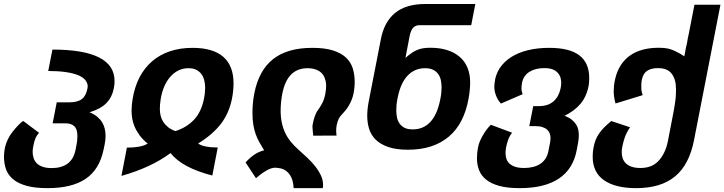

<svg xmlns="http://www.w3.org/2000/svg" viewBox="-35 -765 3701 981"><path d="M208.5 196.3Q143.6 196.3 100.6 184.3Q57.6 172.4 32 150.9Q6.3 129.4 -4.2 100.1Q-14.6 70.8 -14.6 36.1Q-14.6 10.3 -9.5 -11.7Q-4.4 -33.7 5.4 -53.7Q15.1 -73.7 29.8 -92.3Q44.4 -110.8 58.1 -125Q67.4 -134.8 72.5 -138.9Q77.6 -143.1 83.5 -147L164.6 -86.4Q156.7 -77.1 153.3 -72Q149.9 -66.9 147 -60.1Q143.6 -52.2 140.9 -43.5Q138.2 -34.7 135.3 -19.5Q131.8 -2.4 131.8 10.7Q131.8 28.3 137 43.5Q142.1 58.6 153.6 69.8Q165 81.1 183.6 87.4Q202.1 93.8 229.5 93.8Q253.9 93.8 274.2 88.1Q294.4 82.5 310.1 71.3Q341.8 47.9 351.1 0L355.5 -22.9Q357.9 -34.2 359.1 -44.4Q360.4 -54.7 360.4 -68.8Q360.4 -79.6 358.6 -91.3Q356.9 -103 350.8 -112.5Q344.7 -122.1 332.3 -128.4Q319.8 -134.8 298.8 -134.8H233.9L254.9 -242.2H319.8Q361.3 -242.2 383.1 -258.8Q404.8 -275.4 411.6 -312Q413.1 -317.9 413.1 -323.7Q413.1 -339.4 402.3 -354Q391.6 -368.7 367.7 -379.4Q341.8 -390.6 302.5 -396.5Q263.2 -402.3 211.4 -402.3L232.9 -511.7Q550.3 -511.7 550.3 -351.1Q550.3 -343.3 549.6 -334.2Q548.8 -325.2 546.9 -315.4Q538.1 -269 509 -238.8Q480 -208.5 422.4 -191.4Q446.3 -181.6 462.2 -168.2Q478 -154.8 487.3 -139.2Q496.6 -123.5 500.5 -106.2Q504.4 -88.9 504.4 -70.8Q504.4 -50.8 500 -28.3L494.1 0Q473.1 101.1 402.6 148.7Q332 196.3 208.5 196.3Z M613.3 -10.7Q648.4 -10.7 675.3 -15.6Q702.1 -20.5 719.7 -31.2Q693.4 -52.7 677.2 -75.2Q661.1 -97.7 652.1 -119.6Q643.1 -141.6 640.1 -161.9Q637.2 -182.1 637.2 -198.7Q637.2 -213.9 638.7 -229.7Q640.1 -245.6 642.6 -259.3Q652.8 -321.8 678.2 -370.4Q703.6 -418.9 742.7 -452.4Q781.7 -485.8 833.7 -503.2Q885.7 -520.5 949.2 -520.5Q1052.7 -520.5 1105.5 -474.9Q1158.2 -429.2 1158.2 -339.4Q1158.2 -319.8 1156 -298.6Q1153.8 -277.3 1149.9 -259.3Q1134.8 -184.6 1092 -130.1Q1049.3 -75.7 977.1 -31.7Q993.2 -21 1016.8 -16.4Q1040.5 -11.7 1067.4 -11.7H1077.6L1049.8 131.8Q895.5 92.3 836.4 17.1Q784.7 55.2 722.2 84Q659.7 112.8 585.4 133.8ZM861.3 -95.2Q918 -113.3 955.6 -152.6Q993.2 -191.9 1006.8 -258.8Q1010.3 -275.4 1011.7 -290Q1013.2 -304.7 1013.2 -316.4Q1013.2 -335 1009 -353Q1004.9 -371.1 994.9 -385.3Q984.9 -399.4 968.5 -408Q952.1 -416.5 927.7 -416.5Q900.9 -416.5 877.7 -405.5Q854.5 -394.5 836.2 -374Q817.9 -353.5 804.9 -324.5Q792 -295.4 786.1 -258.8Q783.7 -245.1 782.7 -231.7Q781.7 -218.3 781.7 -208.5Q781.7 -189.9 785.9 -173.1Q790 -156.2 799.6 -141.6Q809.1 -127 824.2 -115Q839.4 -103 861.3 -95.2Z M1465.3 196.3Q1463.4 154.8 1447 129.6Q1430.7 104.5 1402.8 96.2Q1394 94.2 1385.5 93Q1377 91.8 1370.6 91.8Q1335 91.8 1272.9 145.5L1219.7 64.9Q1242.2 40 1264.9 24.9Q1287.6 9.8 1314.5 2.9Q1301.3 -18.6 1290.3 -38.1Q1279.3 -57.6 1271.5 -79.3Q1263.7 -101.1 1259.3 -127.2Q1254.9 -153.3 1254.9 -188.5Q1254.9 -240.2 1264.6 -289.1Q1288.1 -406.7 1361.1 -463.6Q1434.1 -520.5 1560.5 -520.5Q1624.5 -520.5 1666.3 -507.3Q1708 -494.1 1732.7 -470.9Q1757.3 -447.8 1767.3 -415.8Q1777.3 -383.8 1777.3 -346.2Q1777.3 -315.9 1771 -285.9Q1764.6 -255.9 1749 -228.5Q1740.2 -212.9 1731 -201.9Q1721.7 -190.9 1711.4 -179.7Q1706.5 -174.3 1702.6 -169.4Q1698.7 -164.6 1695.8 -158.7Q1693.4 -153.3 1690.2 -144Q1687 -134.8 1685.1 -125Q1684.1 -119.6 1683.3 -111.1Q1682.6 -102.5 1682.6 -96.7Q1682.6 -92.8 1683.1 -86.2Q1683.6 -79.6 1684.6 -72.3L1565.4 -71.8Q1564.5 -85 1563 -95.9Q1561.5 -106.9 1561.5 -116.2Q1561.5 -124.5 1563 -131.3Q1567.4 -154.8 1574 -172.4Q1580.6 -189.9 1586.4 -198.2Q1600.6 -217.3 1611.3 -237.5Q1622.1 -257.8 1627.4 -287.1Q1631.3 -308.1 1631.3 -326.2Q1631.3 -331.1 1630.9 -338.1Q1630.4 -345.2 1628.4 -353Q1626.5 -360.8 1623 -369.1Q1619.6 -377.4 1613.8 -385.3Q1601.6 -400.9 1581.8 -408.7Q1562 -416.5 1536.6 -416.5Q1484.9 -416.5 1452.6 -384.5Q1420.4 -352.5 1407.2 -285.6Q1403.3 -265.1 1401.1 -242.7Q1398.9 -220.2 1398.9 -199.7Q1398.9 -165.5 1405 -137.5Q1411.1 -109.4 1422.6 -85.2Q1434.1 -61 1451.2 -40.3Q1468.3 -19.5 1490.2 0Q1511.7 19 1534.2 40Q1556.6 61 1574.7 83.7Q1592.8 106.4 1604.2 130.4Q1615.7 154.3 1615.7 179.7Q1615.7 189 1613.8 196.3H1465.3Z M2049.8 0Q1988.3 0 1948 -14.2Q1907.7 -28.3 1884 -52Q1860.4 -75.7 1850.8 -107.2Q1841.3 -138.7 1841.3 -173.3Q1841.3 -205.6 1848.6 -244.6L1911.1 -565.4Q1928.2 -653.8 1984.1 -699.2Q2040 -744.6 2138.2 -744.6H2393.6L2372.6 -636.2H2107.9Q2088.4 -636.2 2076.2 -623.5Q2064 -610.8 2057.6 -579.1L2036.6 -469.2Q2054.2 -484.4 2068.6 -494.4Q2083 -504.4 2097.7 -510.3Q2112.3 -516.1 2128.2 -518.6Q2144 -521 2164.1 -521Q2211.4 -521 2249 -509.3Q2286.6 -497.6 2313 -475.1Q2339.4 -452.6 2353.3 -419.7Q2367.2 -386.7 2367.2 -343.8Q2367.2 -326.7 2365.2 -305.4Q2363.3 -284.2 2359.4 -262.7Q2336.4 -132.3 2257.3 -66.2Q2178.2 0 2049.8 0ZM2073.2 -104H2074.7Q2128.4 -104 2164.1 -142.3Q2199.7 -180.7 2214.8 -258.8Q2218.3 -275.9 2219.7 -290.8Q2221.2 -305.7 2221.2 -318.4Q2221.2 -335.9 2217.8 -353.5Q2214.4 -371.1 2205.1 -385Q2195.8 -398.9 2179.4 -407.7Q2163.1 -416.5 2136.7 -416.5Q2083.5 -416.5 2047.4 -378.4Q2011.2 -340.3 1996.1 -262.7Q1992.7 -245.6 1991.2 -230.7Q1989.7 -215.8 1989.7 -202.6Q1989.7 -185.1 1992.9 -167.2Q1996.1 -149.4 2005.4 -135.5Q2014.6 -121.6 2030.5 -112.8Q2046.4 -104 2072.3 -104Z M2620.6 196.3Q2557.6 196.3 2515.4 184.6Q2473.1 172.9 2448 152.1Q2422.9 131.3 2412.4 103.5Q2401.9 75.7 2401.9 43.5Q2401.9 30.8 2403.3 16.6Q2404.8 2.4 2407.2 -10.7Q2410.2 -25.9 2415 -38.6Q2419.9 -51.3 2429.2 -68.4Q2438 -84.5 2448.5 -99.1Q2459 -113.8 2473.1 -127.4L2581.5 -86.9Q2567.9 -69.3 2561 -49.8Q2554.2 -30.3 2550.8 -12.2Q2547.9 3.4 2547.9 17.1Q2547.9 32.7 2552.5 46.6Q2557.1 60.5 2568.1 70.8Q2579.1 81.1 2597.4 87.2Q2615.7 93.3 2643.1 93.3Q2667.5 93.3 2688.2 88.1Q2709 83 2725.1 72.5Q2741.2 62 2751.7 46.1Q2762.2 30.3 2766.6 8.8L2775.4 -36.1Q2777.8 -49.8 2777.8 -59.6Q2777.8 -72.3 2773.7 -83.3Q2769.5 -94.2 2760.5 -102.5Q2751.5 -110.8 2736.6 -115.7Q2721.7 -120.6 2700.2 -120.6H2669.4L2689.5 -222.7H2720.2Q2762.2 -222.7 2790 -244.6Q2804.2 -255.9 2814.2 -272.9Q2824.2 -290 2829.6 -315.4Q2832.5 -329.1 2832.5 -341.8Q2832.5 -351.1 2829.8 -364.5Q2827.1 -377.9 2816.4 -391.1Q2805.7 -403.8 2788.8 -410.4Q2772 -417 2745.6 -417Q2701.2 -417 2670.7 -398.4Q2640.1 -379.9 2632.3 -342.3Q2629.4 -326.7 2629.4 -314.9Q2629.4 -314 2629.4 -311.8Q2629.4 -309.6 2629.9 -305.7Q2630.4 -301.8 2631.3 -296.9Q2632.3 -292 2635.3 -283.7L2524.4 -235.8Q2505.9 -256.3 2497.6 -281.7Q2492.7 -295.9 2491.7 -306.2Q2490.7 -316.4 2490.7 -319.3Q2490.7 -322.3 2491 -329.1Q2491.2 -335.9 2492.2 -342.3Q2496.6 -383.8 2518.3 -416.7Q2540 -449.7 2576.2 -472.9Q2612.3 -496.1 2661.6 -508.3Q2710.9 -520.5 2771 -520.5Q2875.5 -520.5 2925.5 -481.9Q2975.6 -443.4 2975.6 -366.2Q2975.6 -356 2974.4 -341.1Q2973.1 -326.2 2968.5 -308.6Q2963.9 -291 2955.1 -272Q2946.3 -252.9 2931.2 -234.9Q2901.4 -199.2 2849.6 -173.3Q2872.6 -164.6 2886.7 -153.1Q2900.9 -141.6 2908.9 -128.7Q2917 -115.7 2919.7 -101.6Q2922.4 -87.4 2922.4 -73.7Q2922.4 -64 2921.4 -54.4Q2920.4 -44.9 2918.5 -34.7L2911.6 2Q2893.6 98.6 2820.3 147.5Q2747.1 196.3 2620.6 196.3Z M3214.8 196.3Q3109.4 196.3 3051.3 156Q2993.2 115.7 2993.2 35.2Q2993.2 10.7 2997.8 -12.5Q3002.4 -35.6 3008.8 -51.3Q3015.1 -66.9 3026.1 -83Q3037.1 -99.1 3051.8 -113.8Q3058.6 -120.6 3068.1 -129.4Q3077.6 -138.2 3088.4 -146.5L3184.1 -114.7Q3165.5 -86.9 3157.5 -63.5Q3149.4 -40 3145 -17.6Q3141.6 -0.5 3141.6 12.2Q3141.6 29.3 3146.7 44.2Q3151.9 59.1 3163.3 70.1Q3174.8 81.1 3193.1 87.2Q3211.4 93.3 3237.3 93.3Q3263.7 93.3 3286.1 85.7Q3308.6 78.1 3327.6 59.1Q3344.2 42.5 3357.7 16.1Q3371.1 -10.3 3377.9 -45.9L3404.3 -182.6Q3406.7 -194.8 3408.9 -207.5Q3411.1 -220.2 3412.8 -231.7Q3414.6 -243.2 3415.8 -252.4Q3417 -261.7 3417.5 -267.6Q3418.5 -278.8 3418.7 -290.3Q3418.9 -301.8 3418.9 -308.6Q3418.9 -320.8 3417.5 -334Q3416 -347.2 3411.9 -359.6Q3407.7 -372.1 3400.6 -383.3Q3393.6 -394.5 3382.8 -402.3Q3362.3 -417 3327.1 -417Q3293.9 -417 3272.9 -404.1Q3252 -391.1 3245.1 -360.8Q3242.7 -351.1 3241.9 -339.1Q3241.2 -327.1 3241.7 -316.9Q3241.7 -307.1 3243.4 -297.9Q3245.1 -288.6 3248.5 -278.8L3109.9 -236.3Q3100.6 -270.5 3100.6 -299.3Q3100.6 -312 3102.3 -328.4Q3104 -344.7 3107.9 -360.8Q3117.2 -401.4 3136.5 -431.4Q3155.8 -461.4 3184.1 -481.4Q3212.4 -501.5 3249.5 -511.2Q3286.6 -521 3331.5 -521Q3347.2 -521 3358.9 -519.8Q3370.6 -518.6 3380.1 -516.4Q3389.6 -514.2 3397.7 -511Q3405.8 -507.8 3414.6 -503.9Q3429.2 -497.1 3440.9 -490.2Q3452.6 -483.4 3461.4 -477.1Q3462.9 -484.9 3464.4 -491.9Q3465.8 -499 3466.8 -505.9Q3468.3 -514.2 3469.2 -519Q3470.2 -523.9 3472.2 -532.2Q3473.1 -536.1 3473.9 -539.1Q3474.6 -542 3475.1 -544.7Q3475.6 -547.4 3476.1 -550.5Q3476.6 -553.7 3477.5 -558.6Q3479 -567.4 3479.7 -571.3Q3480.5 -575.2 3481 -577.4Q3481.4 -579.6 3481.9 -581.5Q3482.4 -583.5 3483.4 -587.9L3513.2 -740.7H3646L3511.2 -49.8Q3486.8 76.2 3414.3 136.2Q3341.8 196.3 3214.8 196.3Z"/></svg>

Font: Hack
Style: Bold Italic
Weight: 700
Italic angle: -11°
Monospace: yes
Designer: Christopher Simpkins
Foundry: Christopher Simpkins
Version: Version 2.017; ttfautohint (v1.4.1) -l 4 -r 80 -G 350 -x 0 -